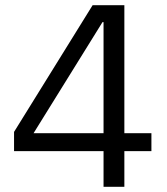

<svg xmlns="http://www.w3.org/2000/svg" viewBox="-20 -718 640 738"><path d="M378 0V-137H34V-211L336 -698H458V-206H562V-137H458V0ZM109 -206H378V-633H374Z"/></svg>

Font: Lilex
Style: Regular
Weight: 400
Monospace: yes
Designer: Mike Abbink, Paul van der Laan, Pieter van Rosmalen, Mikhael Khrustik
Foundry: Mikhael Khrustik
Version: Version 2.510